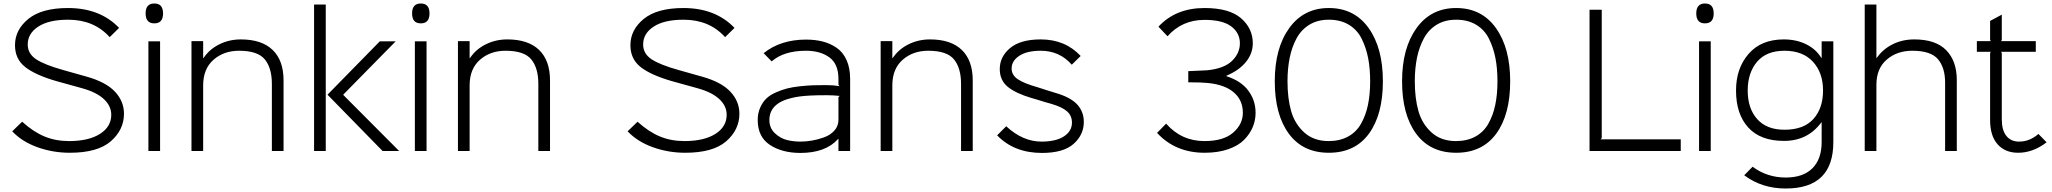

<svg xmlns="http://www.w3.org/2000/svg" viewBox="-20 -866 11766 1101"><path d="M691 -214Q691 -122 615.5 -56Q540 10 380 10Q284 10 195.5 -21.5Q107 -53 50 -113L107 -168Q171 -110 235 -83.5Q299 -57 376 -57Q488 -57 553 -98Q618 -139 618 -208Q618 -258 576 -297.5Q534 -337 451 -360Q442 -363 377 -380.5Q312 -398 303 -401Q182 -436 124 -482Q66 -528 66 -607Q66 -695 142.5 -757.5Q219 -820 370 -820Q554 -820 663 -706L609 -653Q519 -753 371 -753Q260 -753 199.5 -713.5Q139 -674 139 -611Q139 -558 187.5 -526Q236 -494 344 -464Q348 -463 406 -446.5Q464 -430 475 -427Q587 -396 639 -340.5Q691 -285 691 -214Z M898 -629V0H831V-629ZM865 -846Q915 -846 915 -789Q915 -732 865 -732Q815 -732 815 -789Q815 -846 865 -846Z M1606 -405V0H1539V-385Q1539 -476 1498.5 -525.5Q1458 -575 1351 -575Q1263 -575 1204 -523Q1145 -471 1145 -376V0H1078V-630H1145V-533H1147Q1180 -583 1237 -611.5Q1294 -640 1361 -640Q1481 -640 1543.5 -579.5Q1606 -519 1606 -405Z M1848 -840V0H1781V-840ZM1949 -321 2269 0H2174L1858 -323L2158 -629H2249L1949 -324Z M2426 -629V0H2359V-629ZM2393 -846Q2443 -846 2443 -789Q2443 -732 2393 -732Q2343 -732 2343 -789Q2343 -846 2393 -846Z M3134 -405V0H3067V-385Q3067 -476 3026.5 -525.5Q2986 -575 2879 -575Q2791 -575 2732 -523Q2673 -471 2673 -376V0H2606V-630H2673V-533H2675Q2708 -583 2765 -611.5Q2822 -640 2889 -640Q3009 -640 3071.5 -579.5Q3134 -519 3134 -405Z M4220 -214Q4220 -122 4144.5 -56Q4069 10 3909 10Q3813 10 3724.5 -21.5Q3636 -53 3579 -113L3636 -168Q3700 -110 3764 -83.5Q3828 -57 3905 -57Q4017 -57 4082 -98Q4147 -139 4147 -208Q4147 -258 4105 -297.5Q4063 -337 3980 -360Q3971 -363 3906 -380.5Q3841 -398 3832 -401Q3711 -436 3653 -482Q3595 -528 3595 -607Q3595 -695 3671.5 -757.5Q3748 -820 3899 -820Q4083 -820 4192 -706L4138 -653Q4048 -753 3900 -753Q3789 -753 3728.5 -713.5Q3668 -674 3668 -611Q3668 -558 3716.5 -526Q3765 -494 3873 -464Q3877 -463 3935 -446.5Q3993 -430 4004 -427Q4116 -396 4168 -340.5Q4220 -285 4220 -214Z M4788 -309 4795 -316Q4759 -320 4721 -320Q4660 -320 4625 -318Q4562 -315 4519 -304Q4392 -274 4392 -178Q4392 -131 4424 -101.5Q4456 -72 4493 -63Q4530 -54 4570 -54Q4600 -54 4634 -59.5Q4668 -65 4704.5 -78Q4741 -91 4764.5 -117Q4788 -143 4788 -179ZM4855 -414V0H4788V-69H4786Q4714 11 4570 11Q4465 11 4395 -35Q4325 -81 4325 -178Q4325 -217 4339 -248.5Q4353 -280 4374 -300.5Q4395 -321 4429 -336Q4463 -351 4494.5 -359Q4526 -367 4569 -371.5Q4612 -376 4643 -377Q4674 -378 4716 -378Q4759 -378 4795 -372L4788 -379V-413Q4788 -499 4736 -537Q4684 -575 4602 -575Q4475 -575 4405 -514L4359 -561Q4456 -639 4602 -639Q4654 -639 4697.5 -628Q4741 -617 4777.5 -592Q4814 -567 4834.5 -521.5Q4855 -476 4855 -414Z M5558 -405V0H5491V-385Q5491 -476 5450.5 -525.5Q5410 -575 5303 -575Q5215 -575 5156 -523Q5097 -471 5097 -376V0H5030V-630H5097V-533H5099Q5132 -583 5189 -611.5Q5246 -640 5313 -640Q5433 -640 5495.5 -579.5Q5558 -519 5558 -405Z M6195 -167Q6195 -93 6136.5 -41Q6078 11 5955 11Q5795 11 5698 -90L5750 -142Q5845 -54 5952 -54Q6035 -54 6081 -84Q6127 -114 6127 -163Q6127 -202 6099.5 -227Q6072 -252 6007 -271Q6001 -272 5976.5 -279.5Q5952 -287 5926 -295Q5900 -303 5895 -304Q5804 -331 5758.5 -368.5Q5713 -406 5713 -470Q5713 -541 5772.5 -590.5Q5832 -640 5948 -640Q6088 -640 6177 -545L6126 -495Q6056 -575 5948 -575Q5869 -575 5825 -546Q5781 -517 5781 -473Q5781 -436 5816 -412Q5851 -388 5929 -366Q5932 -365 5977 -350.5Q6022 -336 6030 -334Q6118 -309 6156.5 -267.5Q6195 -226 6195 -167Z M7180 -219Q7180 -177 7164 -138Q7148 -99 7115 -65Q7082 -31 7023.5 -10.5Q6965 10 6888 10Q6720 10 6615 -104L6667 -157Q6755 -57 6887 -57Q6996 -57 7051.5 -105.5Q7107 -154 7107 -219Q7107 -291 7056 -335.5Q7005 -380 6908 -390Q6872 -394 6794 -394V-458Q6895 -462 6903 -463Q7000 -473 7045 -517Q7090 -561 7090 -618Q7090 -677 7040.5 -714.5Q6991 -752 6887 -752Q6758 -752 6675 -658L6623 -713Q6722 -820 6887 -820Q7029 -820 7096.5 -761.5Q7164 -703 7164 -618Q7164 -559 7124.5 -510.5Q7085 -462 7013 -432V-429Q7097 -402 7138.5 -346Q7180 -290 7180 -219Z M7837 -400Q7837 -473 7825.5 -532.5Q7814 -592 7788.5 -643.5Q7763 -695 7715 -724Q7667 -753 7600 -753Q7536 -753 7489 -724.5Q7442 -696 7415 -646Q7388 -596 7375.5 -534.5Q7363 -473 7363 -400Q7363 -302 7384 -228.5Q7405 -155 7459.5 -106Q7514 -57 7599 -57Q7663 -57 7710.5 -83Q7758 -109 7785 -157Q7812 -205 7824.5 -265Q7837 -325 7837 -400ZM7600 10Q7451 10 7370.5 -99.5Q7290 -209 7290 -400Q7290 -590 7373 -705Q7456 -820 7600 -820Q7746 -820 7828 -705.5Q7910 -591 7910 -400Q7910 -209 7830 -99.5Q7750 10 7600 10Z M8567 -400Q8567 -473 8555.5 -532.5Q8544 -592 8518.5 -643.5Q8493 -695 8445 -724Q8397 -753 8330 -753Q8266 -753 8219 -724.5Q8172 -696 8145 -646Q8118 -596 8105.5 -534.5Q8093 -473 8093 -400Q8093 -302 8114 -228.5Q8135 -155 8189.5 -106Q8244 -57 8329 -57Q8393 -57 8440.5 -83Q8488 -109 8515 -157Q8542 -205 8554.5 -265Q8567 -325 8567 -400ZM8330 10Q8181 10 8100.5 -99.5Q8020 -209 8020 -400Q8020 -590 8103 -705Q8186 -820 8330 -820Q8476 -820 8558 -705.5Q8640 -591 8640 -400Q8640 -209 8560 -99.5Q8480 10 8330 10Z M9618 -67V0H9095V-810H9165V-74L9158 -67Z M9790 -629V0H9723V-629ZM9757 -846Q9807 -846 9807 -789Q9807 -732 9757 -732Q9707 -732 9707 -789Q9707 -846 9757 -846Z M10213 -575Q10109 -575 10055.5 -511.5Q10002 -448 10002 -347Q10002 -244 10056.5 -183Q10111 -122 10213 -122Q10323 -122 10378.5 -183.5Q10434 -245 10434 -347Q10434 -449 10376 -512Q10318 -575 10213 -575ZM10426 -629H10493V-51Q10493 215 10220 215Q10083 215 9982 139L10030 90Q10113 152 10220 152Q10320 152 10373 99Q10426 46 10426 -51V-164H10424Q10346 -58 10210 -58Q10075 -58 10005 -135Q9935 -212 9935 -347Q9935 -474 10007 -557Q10079 -640 10209 -640Q10281 -640 10337.5 -612Q10394 -584 10424 -534H10426Z M11201 -407V0H11134V-392Q11134 -478 11093 -526.5Q11052 -575 10946 -575Q10858 -575 10799 -524Q10740 -473 10740 -379V0H10673V-840H10740V-534H10742Q10777 -584 10833 -612Q10889 -640 10957 -640Q11080 -640 11140.5 -578Q11201 -516 11201 -407Z M11669 -98 11716 -50Q11638 10 11553 10Q11478 10 11435 -38.5Q11392 -87 11392 -177V-562L11396 -569H11316V-630H11396L11392 -637V-746L11459 -782V-637L11455 -630H11654V-569H11455L11459 -562V-181Q11459 -120 11485 -87Q11511 -54 11558 -54Q11619 -54 11669 -98Z"/></svg>

Font: Sinkin Sans 300 Light
Style: Regular
Weight: 300
Designer: Keith Bates
Foundry: K-Type
Version: Sinkin Sans (version 1.0)  by Keith Bates   •   © 2014   www